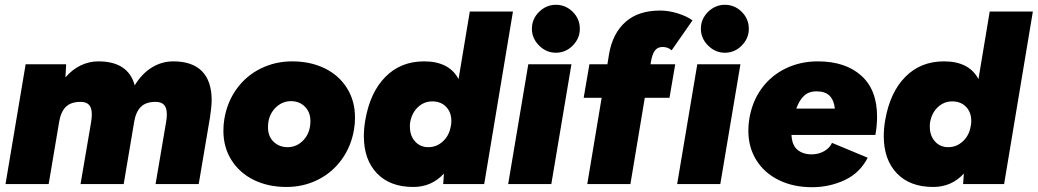

<svg xmlns="http://www.w3.org/2000/svg" viewBox="-20 -768 4329 801"><path d="M87 -500H256L253 -445Q281 -478 316.5 -495Q352 -512 390 -512Q515 -512 542 -412Q572 -461 613.5 -486.5Q655 -512 703 -512Q782 -512 822.5 -471Q863 -430 863 -350Q863 -324 856 -278L809 0H629L673 -259Q676 -277 676 -291Q676 -318 664.5 -330.5Q653 -343 629 -343Q589 -343 568 -322.5Q547 -302 540 -261L496 0H316L360 -258Q363 -276 363 -290Q363 -318 351.5 -330.5Q340 -343 316 -343Q276 -343 255 -322.5Q234 -302 227 -261L183 0H3Z M912 -222Q912 -249 916 -272Q928 -343 967.5 -397.5Q1007 -452 1067.5 -482Q1128 -512 1199 -512Q1275 -512 1334.5 -483Q1394 -454 1427.5 -400.5Q1461 -347 1461 -278Q1461 -251 1457 -228Q1445 -157 1405.5 -102.5Q1366 -48 1306 -18Q1246 12 1175 12Q1099 12 1039.5 -17Q980 -46 946 -99.5Q912 -153 912 -222ZM1180 -154Q1219 -154 1247 -184.5Q1275 -215 1275 -263Q1275 -300 1252 -323Q1229 -346 1194 -346Q1155 -346 1126.5 -315.5Q1098 -285 1098 -237Q1098 -199 1121.5 -176.5Q1145 -154 1180 -154Z M1832 -44Q1781 12 1704 12Q1607 12 1552.5 -45Q1498 -102 1498 -200Q1498 -233 1504 -267Q1524 -383 1588 -447.5Q1652 -512 1749 -512Q1854 -512 1893 -438L1940 -720H2120L2000 0H1829ZM1690 -240Q1690 -202 1711.5 -178Q1733 -154 1767 -154Q1801 -154 1827 -177.5Q1853 -201 1860 -238L1862 -249Q1863 -254 1863 -263Q1863 -300 1841 -322.5Q1819 -345 1784 -345Q1749 -345 1723.5 -321Q1698 -297 1691 -257Q1690 -251 1690 -240Z M2184 -500H2364L2280 0H2100ZM2199 -648Q2199 -689 2229 -718.5Q2259 -748 2299 -748Q2340 -748 2369.5 -718.5Q2399 -689 2399 -648Q2399 -608 2369.5 -578Q2340 -548 2299 -548Q2259 -548 2229 -578Q2199 -608 2199 -648Z M2734 -724Q2770 -724 2808 -712Q2846 -700 2869 -683L2782 -558Q2767 -572 2744 -572Q2724 -572 2712.5 -557.5Q2701 -543 2695 -507L2694 -500H2797L2773 -360H2670L2610 0H2430L2490 -360H2415L2439 -500H2514L2521 -543Q2536 -629 2589.5 -676.5Q2643 -724 2734 -724Z M2889 -500H3069L2985 0H2805ZM2904 -648Q2904 -689 2934 -718.5Q2964 -748 3004 -748Q3045 -748 3074.5 -718.5Q3104 -689 3104 -648Q3104 -608 3074.5 -578Q3045 -548 3004 -548Q2964 -548 2934 -578Q2904 -608 2904 -648Z M3102 -223Q3102 -249 3106 -272Q3118 -345 3157.5 -399Q3197 -453 3258 -482.5Q3319 -512 3392 -512Q3506 -512 3572.5 -453Q3639 -394 3639 -282Q3639 -243 3632 -205H3282Q3284 -162 3307 -143Q3330 -124 3366 -124Q3395 -124 3418.5 -137.5Q3442 -151 3451 -172L3600 -110Q3567 -46 3503.5 -16.5Q3440 13 3368 13Q3289 13 3228.5 -17Q3168 -47 3135 -100.5Q3102 -154 3102 -223ZM3463 -315Q3459 -350 3441 -368.5Q3423 -387 3385 -387Q3355 -387 3335 -369Q3315 -351 3302 -315Z M4001 -44Q3950 12 3873 12Q3776 12 3721.5 -45Q3667 -102 3667 -200Q3667 -233 3673 -267Q3693 -383 3757 -447.5Q3821 -512 3918 -512Q4023 -512 4062 -438L4109 -720H4289L4169 0H3998ZM3859 -240Q3859 -202 3880.5 -178Q3902 -154 3936 -154Q3970 -154 3996 -177.5Q4022 -201 4029 -238L4031 -249Q4032 -254 4032 -263Q4032 -300 4010 -322.5Q3988 -345 3953 -345Q3918 -345 3892.5 -321Q3867 -297 3860 -257Q3859 -251 3859 -240Z"/></svg>

Font: Oak Sans Black
Style: Italic
Weight: 900
Italic angle: -9.5°
Foundry: Erik Kennedy, Walven
Version: Version 1.000